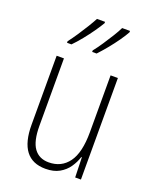

<svg xmlns="http://www.w3.org/2000/svg" viewBox="-144 -848 756 940"><g transform="rotate(20 233.5 -378.0)"><path d="M391 -529V0H361L358 -104H355Q346 -75 328 -49Q310 -23 281 -6.5Q252 10 209 10Q72 10 72 -170V-529H110V-178Q110 -98 136.5 -61.5Q163 -25 213 -25Q279 -25 316 -75.5Q353 -126 353 -233V-529ZM368 -759Q358 -740 338 -711.5Q318 -683 294.5 -654.5Q271 -626 252 -606H229V-614Q246 -635 265 -663.5Q284 -692 301 -719.5Q318 -747 327 -766H368ZM238 -759Q227 -740 207.5 -712Q188 -684 164.5 -655Q141 -626 121 -606H98V-614Q115 -636 134 -664.5Q153 -693 169.5 -720Q186 -747 196 -766H238Z"/></g></svg>

Font: Noto Sans Thai Cond ExtLt
Style: Regular
Weight: 200
Width: 3
Designer: Monotype Design Team
Foundry: Monotype Imaging Inc.
Version: Version 2.002; ttfautohint (v1.8.4.7-5d5b)